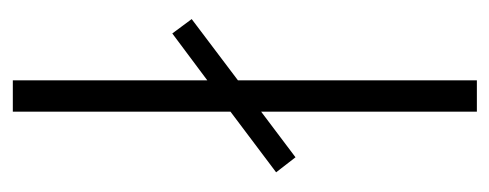

<svg xmlns="http://www.w3.org/2000/svg" viewBox="-258 -524 782 307"><g transform="rotate(90 133.5 -371.0)"><path d="M109 0H159V-348L256 -421L232 -452L159 -397V-742H109V-360L11 -286L34 -255L109 -311Z"/></g></svg>

Font: Chess Sans Light
Style: Regular
Weight: 300
Designer: Wolf Bōese
Foundry: Wolf Bōese
Version: Version 7.223;Glyphs 3.3 (3306)